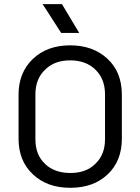

<svg xmlns="http://www.w3.org/2000/svg" viewBox="-20 -894 676 924"><path d="M184.6 -874H278.3L361.3 -735.4H274.4L197.3 -855.5ZM150.4 -439.5V-223.6Q150.4 -149.4 196.3 -105.5Q242.2 -61.5 318.4 -61.5Q394.5 -61.5 437.5 -104.5Q485.4 -148.4 485.4 -223.6V-439.5Q485.4 -513.7 439.5 -558.6Q393.6 -603.5 317.9 -603.5Q242.2 -603.5 198.2 -559.6Q150.4 -515.6 150.4 -439.5ZM69.3 -438.5Q69.3 -544.9 138.2 -610.4Q207 -675.8 317.4 -675.8Q427.7 -675.8 497.1 -611.3Q566.4 -546.9 566.4 -438.5V-226.6Q566.4 -119.1 498 -54.7Q429.7 9.8 318.4 9.8Q207 9.8 138.7 -54.7Q69.3 -119.1 69.3 -226.6Z"/></svg>

Font: BF_TEXT
Style: Regular
Weight: 400
Foundry: EA DICE
Version: Version 1.404